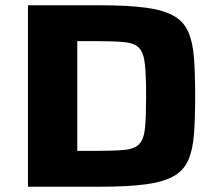

<svg xmlns="http://www.w3.org/2000/svg" viewBox="-20 -708 828 728"><path d="M86 0V-688H358Q464 -688 532 -679Q600 -670 638.5 -648Q677 -626 694 -587Q711 -548 715.5 -488.5Q720 -429 720 -344Q720 -259 715.5 -199.5Q711 -140 694 -101Q677 -62 638.5 -40Q600 -18 532 -9Q464 0 358 0ZM273 -136H351Q418 -136 455 -140Q492 -144 509 -163Q526 -182 530 -224.5Q534 -267 534 -343Q534 -421 529.5 -464Q525 -507 508 -525.5Q491 -544 454 -548Q417 -552 351 -552H273Z"/></svg>

Font: Saira Expanded
Style: Bold
Weight: 700
Width: 7
Designer: Hector Gatti with collaboration of the Omnibus-Type team
Foundry: Omnibus-Type
Version: Version 1.100; ttfautohint (v1.8.3)